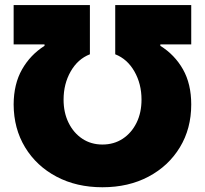

<svg xmlns="http://www.w3.org/2000/svg" viewBox="-20 -748 830 777"><path d="M35.2 -325.2Q35.6 -408.2 69.3 -467.3Q103 -526.4 160.2 -562.5V-568.4H35.2V-727.5H343.8V-528.3Q294.9 -509.3 266.1 -459Q237.3 -408.7 237.3 -344.7Q237.3 -292 257.6 -251Q277.8 -210 313.2 -186.5Q348.6 -163.1 394.5 -163.1Q440.9 -163.1 476.6 -186.5Q512.2 -210 532.5 -251Q552.7 -292 552.7 -344.7Q552.7 -408.7 523.9 -459Q495.1 -509.3 446.3 -528.3V-727.5H753.9V-568.4H628.9V-562.5Q687 -526.4 720.5 -467.3Q753.9 -408.2 753.9 -325.2Q753.9 -227.5 708 -151.9Q662.1 -76.2 581.1 -33.2Q500 9.8 394.5 9.8Q289.6 9.8 208.5 -33.2Q127.4 -76.2 81.5 -151.9Q35.6 -227.5 35.2 -325.2Z"/></svg>

Font: Inter Black
Style: Regular
Weight: 900
Designer: Rasmus Andersson
Foundry: rsms
Version: Version 4.000;git-a52131595